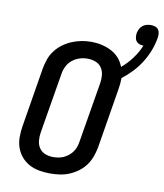

<svg xmlns="http://www.w3.org/2000/svg" viewBox="-96 -972 904 1058"><g transform="rotate(10 356.0 -443.0)"><path d="M255 8Q224 8 194 2.5Q164 -3 138.5 -17Q113 -31 94.5 -53Q76 -75 66.5 -102.5Q57 -130 57 -160.5Q57 -191 62 -222L117 -557Q122 -584 131.5 -610Q141 -636 158.5 -658.5Q176 -681 199.5 -698Q223 -715 249 -725.5Q275 -736 301.5 -741Q328 -746 355 -746Q385 -746 413.5 -739.5Q442 -733 467.5 -720Q493 -707 511.5 -686Q530 -665 540 -638Q573 -666 599 -701Q625 -736 641 -775Q629 -775 618 -779Q607 -783 600.5 -791.5Q594 -800 592.5 -811.5Q591 -823 592 -834Q594 -846 599.5 -858Q605 -870 615 -878.5Q625 -887 637.5 -890.5Q650 -894 662 -894Q675 -894 686.5 -890Q698 -886 704.5 -877Q711 -868 712 -855.5Q713 -843 711 -831Q705 -794 691.5 -759Q678 -724 657.5 -691Q637 -658 610 -629.5Q583 -601 553 -578Q553 -562 551.5 -545.5Q550 -529 547 -513L492 -178Q487 -152 477.5 -126Q468 -100 451 -77Q434 -54 410.5 -37Q387 -20 361 -9.5Q335 1 308 4.5Q281 8 255 8ZM256 -84Q272 -84 287 -86.5Q302 -89 316 -95.5Q330 -102 343 -112.5Q356 -123 365 -136Q374 -149 379 -163.5Q384 -178 386 -193L442 -528Q446 -551 444 -574.5Q442 -598 429.5 -616.5Q417 -635 395.5 -643Q374 -651 351 -651Q328 -651 306 -644Q284 -637 265.5 -622Q247 -607 236.5 -585.5Q226 -564 223 -542L167 -207Q163 -184 165 -160.5Q167 -137 179 -119Q191 -101 212 -92.5Q233 -84 256 -84Z"/></g></svg>

Font: Iosevka Slab Semibold Extended
Style: Italic
Weight: 600
Width: 7
Italic angle: -9°
Monospace: yes
Designer: Belleve Invis
Foundry: Belleve Invis
Version: Version 11.1.0; ttfautohint (v1.8.3)